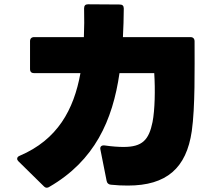

<svg xmlns="http://www.w3.org/2000/svg" viewBox="-20 -831 1040 895"><path d="M497 30C525 33 551 34 576 34C756 34 849 -47 874 -220C890 -332 887 -512 887 -638C887 -651 880 -658 868 -658H553C555 -701 557 -746 557 -791C557 -804 551 -810 538 -810L390 -811C378 -811 372 -805 372 -792C373 -746 373 -702 371 -658H139C127 -658 120 -651 120 -639V-509C120 -496 127 -490 139 -490H355C324 -319 248 -180 72 -105C64 -102 60 -97 60 -91C60 -87 62 -83 66 -79L184 37C189 42 193 44 198 44C202 44 206 43 210 40C421 -82 505 -269 537 -490H699C704 -413 702 -318 691 -262C674 -179 644 -146 556 -146C532 -146 503 -148 468 -153C453 -155 445 -147 448 -134L477 12C479 23 486 29 497 30Z"/></svg>

Font: LINE Seed JP App_OTF ExtraBold
Style: Regular
Weight: 800
Designer: LINE & Fontrix & Fontworks
Version: Version 1.013